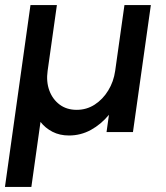

<svg xmlns="http://www.w3.org/2000/svg" viewBox="-80 -520 654 756"><path d="M-60.5 216 40 -500H144L107.5 -241Q101.5 -198.5 114.2 -163.8Q127 -129 154.8 -108.2Q182.5 -87.5 222 -87.5Q261 -87.5 293 -108.2Q325 -129 346.2 -163.8Q367.5 -198.5 373.5 -241L410 -500H514L443.5 0H339.5L349 -68Q318 -30.5 278 -8.5Q238 13.5 191.5 13.5Q155 13.5 126.5 -1.2Q98 -16 79.5 -40L43.5 216Z"/></svg>

Font: Urbanist SemiBold
Style: Italic
Weight: 600
Italic angle: -8°
Designer: Corey Hu
Foundry: Corey Hu
Version: Version 1.321; ttfautohint (v1.8.4.7-5d5b)